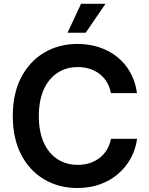

<svg xmlns="http://www.w3.org/2000/svg" viewBox="-20 -966 775 997"><path d="M382.3 10.3Q285.6 10.3 209.7 -34.4Q133.8 -79.1 90.1 -162.8Q46.4 -246.6 46.4 -363.3Q46.4 -481 90.3 -564.7Q134.3 -648.4 210.2 -693.1Q286.1 -737.8 382.3 -737.8Q442.9 -737.8 495.4 -720.5Q547.9 -703.1 588.9 -670.2Q629.9 -637.2 656.5 -589.8Q683.1 -542.5 691.4 -482.4H555.7Q549.8 -514.6 534.7 -539.8Q519.5 -564.9 496.8 -582.3Q474.1 -599.6 445.6 -608.6Q417 -617.7 384.3 -617.7Q324.2 -617.7 278.3 -587.6Q232.4 -557.6 207 -500.7Q181.6 -443.8 181.6 -363.3Q181.6 -282.2 207.3 -225.6Q232.9 -168.9 278.6 -139.4Q324.2 -109.9 383.8 -109.9Q416.5 -109.9 445.1 -118.9Q473.6 -127.9 496.3 -145.3Q519 -162.6 534.4 -187.7Q549.8 -212.9 556.2 -245.1H691.9Q684.6 -191.4 659.7 -145.3Q634.8 -99.1 594.5 -64Q554.2 -28.8 500.5 -9.3Q446.8 10.3 382.3 10.3ZM330.6 -795.9 400.9 -946.3H527.8L424.8 -795.9Z"/></svg>

Font: V-Inter
Style: SemiBold-600
Weight: 600
Designer: Rasmus Andersson
Foundry: rsms
Version: Version 4.000;git-4146feb